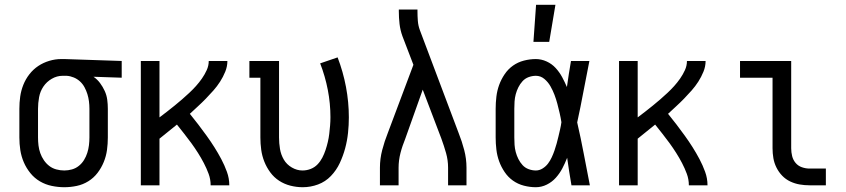

<svg xmlns="http://www.w3.org/2000/svg" viewBox="-20 -775 3540 803"><path d="M249 8Q223 8 196.5 2.5Q170 -3 147 -16.5Q124 -30 107 -51Q90 -72 79.5 -96.5Q69 -121 65 -147Q61 -173 61 -200V-320Q61 -346 64.5 -371Q68 -396 77.5 -420Q87 -444 103 -464.5Q119 -485 140 -499Q161 -513 186 -520.5Q211 -528 236 -528H250L489 -520V-450L371 -454Q387 -443 398.5 -427.5Q410 -412 418 -394.5Q426 -377 428.5 -358Q431 -339 431 -320V-200Q431 -174 427.5 -148Q424 -122 414 -97.5Q404 -73 388 -52Q372 -31 349.5 -17Q327 -3 301 2.5Q275 8 249 8ZM249 -62Q265 -62 281 -66.5Q297 -71 310 -81.5Q323 -92 331.5 -106Q340 -120 345 -135.5Q350 -151 352 -167.5Q354 -184 354 -200V-320Q354 -336 352 -351.5Q350 -367 345.5 -381.5Q341 -396 333.5 -410Q326 -424 314.5 -434.5Q303 -445 288.5 -451Q274 -457 259 -458H242Q218 -458 196.5 -445.5Q175 -433 161.5 -413Q148 -393 143.5 -368.5Q139 -344 139 -320V-200Q139 -183 141 -166.5Q143 -150 148.5 -134.5Q154 -119 163.5 -105Q173 -91 186 -81Q199 -71 215.5 -66.5Q232 -62 249 -62Z M569 0V-520H647V-284Q663 -296 679 -308.5Q695 -321 710.5 -333.5Q726 -346 741.5 -359.5Q757 -373 771.5 -386.5Q786 -400 799.5 -415Q813 -430 824.5 -446.5Q836 -463 844.5 -481.5Q853 -500 853 -520H931Q931 -497 922 -475Q913 -453 900.5 -433.5Q888 -414 872.5 -396.5Q857 -379 841 -362.5Q825 -346 808 -330.5Q791 -315 774 -299Q792 -277 809.5 -254Q827 -231 844 -207.5Q861 -184 876.5 -159.5Q892 -135 905.5 -109.5Q919 -84 929 -56.5Q939 -29 939 0H861Q861 -25 852.5 -48Q844 -71 832.5 -93Q821 -115 808 -135.5Q795 -156 780.5 -176Q766 -196 750.5 -215.5Q735 -235 720 -254Q702 -239 683.5 -224.5Q665 -210 647 -195V0Z M1246 8Q1220 8 1194.5 1.5Q1169 -5 1147.5 -19Q1126 -33 1110.5 -54Q1095 -75 1085.5 -99Q1076 -123 1072.5 -148.5Q1069 -174 1069 -200V-450H1023V-520H1147V-200Q1147 -176 1151 -152Q1155 -128 1167 -107.5Q1179 -87 1200.5 -74.5Q1222 -62 1245 -62Q1263 -62 1279.5 -68.5Q1296 -75 1308 -87.5Q1320 -100 1328 -115.5Q1336 -131 1341.5 -147.5Q1347 -164 1351 -181Q1355 -198 1357 -215Q1359 -232 1360.5 -249.5Q1362 -267 1362 -285Q1362 -342 1351 -399Q1340 -456 1319 -510L1392 -535Q1415 -475 1427 -411.5Q1439 -348 1439 -284Q1439 -252 1435.5 -219Q1432 -186 1423.5 -154.5Q1415 -123 1401 -93Q1387 -63 1364 -39Q1341 -15 1310 -3.5Q1279 8 1246 8Z M1569 0V-74Q1569 -111 1578.5 -147.5Q1588 -184 1602 -219L1709 -504L1663 -624Q1654 -649 1651 -675Q1648 -701 1648 -728V-735H1726V-728Q1726 -708 1727.5 -688Q1729 -668 1736 -649L1898 -219Q1912 -184 1921.5 -147.5Q1931 -111 1931 -74V0H1854V-74Q1854 -105 1845.5 -135Q1837 -165 1826 -195L1748 -400L1675 -195Q1669 -180 1664 -165.5Q1659 -151 1655 -135.5Q1651 -120 1649 -104.5Q1647 -89 1647 -74V0Z M2221 8Q2196 8 2171 1.5Q2146 -5 2125.5 -19.5Q2105 -34 2090.5 -55.5Q2076 -77 2067.5 -100.5Q2059 -124 2056 -149.5Q2053 -175 2053 -200V-320Q2053 -345 2056 -370.5Q2059 -396 2067.5 -419.5Q2076 -443 2090.5 -464.5Q2105 -486 2125.5 -500.5Q2146 -515 2171 -521.5Q2196 -528 2221 -528Q2244 -528 2266 -518Q2288 -508 2304 -490.5Q2320 -473 2331 -452.5Q2342 -432 2351 -411Q2355 -438 2359 -465.5Q2363 -493 2368 -520H2445Q2432 -456 2420 -391.5Q2408 -327 2394 -263Q2409 -198 2421.5 -132Q2434 -66 2447 0H2370Q2365 -29 2360.5 -57.5Q2356 -86 2352 -115Q2343 -92 2332 -71Q2321 -50 2305 -32Q2289 -14 2267 -3Q2245 8 2221 8ZM2221 -62Q2236 -62 2249.5 -70.5Q2263 -79 2272 -91Q2281 -103 2287.5 -117Q2294 -131 2299 -145.5Q2304 -160 2308 -174.5Q2312 -189 2315.5 -204Q2319 -219 2322.5 -234Q2326 -249 2328 -264Q2325 -283 2320.5 -302.5Q2316 -322 2311 -341Q2306 -360 2299 -378.5Q2292 -397 2282 -414.5Q2272 -432 2256.5 -445Q2241 -458 2221 -458Q2206 -458 2191 -452.5Q2176 -447 2165.5 -435.5Q2155 -424 2148 -410Q2141 -396 2137 -381Q2133 -366 2132 -350.5Q2131 -335 2131 -320V-200Q2131 -185 2132 -169.5Q2133 -154 2137 -139Q2141 -124 2148 -110Q2155 -96 2165.5 -84.5Q2176 -73 2191 -67.5Q2206 -62 2221 -62ZM2211 -600 2222 -755H2303L2277 -600Z M2569 0V-520H2647V-284Q2663 -296 2679 -308.5Q2695 -321 2710.5 -333.5Q2726 -346 2741.5 -359.5Q2757 -373 2771.5 -386.5Q2786 -400 2799.5 -415Q2813 -430 2824.5 -446.5Q2836 -463 2844.5 -481.5Q2853 -500 2853 -520H2931Q2931 -497 2922 -475Q2913 -453 2900.5 -433.5Q2888 -414 2872.5 -396.5Q2857 -379 2841 -362.5Q2825 -346 2808 -330.5Q2791 -315 2774 -299Q2792 -277 2809.5 -254Q2827 -231 2844 -207.5Q2861 -184 2876.5 -159.5Q2892 -135 2905.5 -109.5Q2919 -84 2929 -56.5Q2939 -29 2939 0H2861Q2861 -25 2852.5 -48Q2844 -71 2832.5 -93Q2821 -115 2808 -135.5Q2795 -156 2780.5 -176Q2766 -196 2750.5 -215.5Q2735 -235 2720 -254Q2702 -239 2683.5 -224.5Q2665 -210 2647 -195V0Z M3366 0Q3345 0 3324.5 -3.5Q3304 -7 3285 -16Q3266 -25 3251.5 -40Q3237 -55 3227.5 -74Q3218 -93 3214.5 -113.5Q3211 -134 3211 -155V-450H3075V-520H3289V-155Q3289 -138 3293 -122Q3297 -106 3307.5 -93.5Q3318 -81 3334 -75.5Q3350 -70 3366 -70H3434V0Z"/></svg>

Font: Iosevka Curly Slab
Style: Regular
Weight: 400
Monospace: yes
Designer: Belleve Invis
Foundry: Belleve Invis
Version: Version 22.1.2; ttfautohint (v1.8.4)